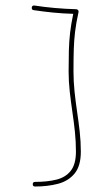

<svg xmlns="http://www.w3.org/2000/svg" viewBox="-20 -684 399 690"><path d="M94.2 -657.2Q95.2 -665 104 -664.1Q138.7 -658.7 177 -655.3Q215.3 -651.9 253.9 -650.9Q257.8 -650.9 260.5 -647.7Q263.2 -644.5 262.2 -640.6Q253.4 -600.6 249.8 -569.8Q246.1 -539.1 245.1 -506.1Q244.1 -473.1 244.1 -427.2Q244.1 -391.6 247.8 -356Q251.5 -320.3 256.8 -284.2Q262.2 -248 266.4 -211.4Q270.5 -174.8 270.5 -139.2Q270.5 -87.4 248 -60.3Q225.6 -33.2 188.2 -23.4Q150.9 -13.7 106 -13.7Q97.7 -13.7 97.7 -22Q97.7 -30.3 106 -30.3Q150.4 -30.3 183.3 -38.6Q216.3 -46.9 234.6 -70.6Q252.9 -94.2 252.9 -139.2Q252.9 -173.8 249.3 -209.5Q245.6 -245.1 240.2 -281.2Q234.9 -317.4 230.7 -354.2Q226.6 -391.1 226.6 -427.2Q226.6 -471.2 227.5 -503.7Q228.5 -536.1 231.9 -566.4Q235.4 -596.7 243.2 -634.3Q206.5 -635.3 170.2 -638.9Q133.8 -642.6 101.1 -647.5Q93.3 -648.4 94.2 -657.2Z"/></svg>

Font: Mikhak Thin
Style: Regular
Weight: 100
Designer: Amin Abedi
Version: Version 3.3